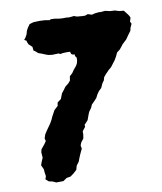

<svg xmlns="http://www.w3.org/2000/svg" viewBox="-80 -676 696 826"><g transform="rotate(-10 268.5 -263.5)"><path d="M99.2 84.8 84.4 78 68.2 74.6 55.4 63.6 59.8 50.4 57.4 34.8 56.2 19.8 47.6 0.8 52.2 -12.6 59.8 -30.2 58.2 -54.6 61.4 -67 76.6 -85.4 85.6 -98.6 82.6 -110.4 88.2 -127 95.8 -139 106.8 -154.8 117 -169.2 126 -185 130.6 -195.8 145.6 -223.4 162 -238.4 164.6 -253.2 180.8 -265.2 190 -288.8 198.8 -299.8 209.8 -314.8 223.8 -325.8 233 -336.4 236 -355.2 248.2 -366.2 257 -379 269.6 -394.2 274.8 -403 278.2 -415 278.8 -425.8 277.2 -431.8 272.2 -436.8 273.8 -443.2 264.8 -444.6 258 -448.6 255.2 -458.6 242 -459.2 223.8 -458.6 212.2 -456.2 205.8 -460 177 -459 160 -461.4 145.4 -466.8 137.8 -470.2 118.8 -477 110.4 -484.8 101 -491.4 99.4 -507.4 84.2 -521.8 80.2 -531.4 78.8 -537.8 69.6 -543.2 77.2 -552.8 84 -565.4 87.8 -579.6 94.4 -591.8 104.4 -606 122 -611.2 149 -612.2 170.8 -611.2 193.6 -607.6 196.8 -611 214.8 -610.2 234 -607 247.8 -606 264.2 -606.2 278 -605 298 -607.2 310.6 -602.6 334.2 -600.6 346 -600.4 358 -604.8 376 -599.2 386.4 -602.4 404.8 -604.6 416.4 -604.2 434.2 -605.8 455.2 -601 475.8 -600 493.8 -594.4 513.4 -592.4 524.6 -578.2 533.4 -566 536.6 -557.6 531.6 -541.6 536.6 -531.4 529.4 -516 526.2 -502.4 516.8 -489.8 501.6 -468.2 483.8 -451.8 477.8 -443.8 467.8 -431.4 453.8 -420.4 445.8 -403.6 438.4 -390.6 427.2 -375.8 417 -362.4 405 -352.4 391.6 -338.6 380.6 -325.6 376.8 -312.2 368.6 -300.8 360 -282 348.6 -271 339.6 -258.4 331.6 -243 321.8 -232.4 308 -218.4 302.4 -205.4 291.4 -190.2 287 -179.6 278.2 -155.4 262.2 -138.4 262.8 -129.6 249.4 -112.2 249.2 -98.6 246.6 -81.4 235 -66.4 229.8 -53.8 232.4 -39.6 221 -15.2 215.6 -2.2 209.8 13.4 198.2 28.8 193.4 46.2 179.2 59.2 163.6 70.6 146.4 73.4 130.4 84.4Z"/></g></svg>

Font: Winky Rough
Style: Italic
Weight: 400
Italic angle: -8.97852°
Designer: Simon Atzbach
Foundry: typofactur
Version: Version 1.206